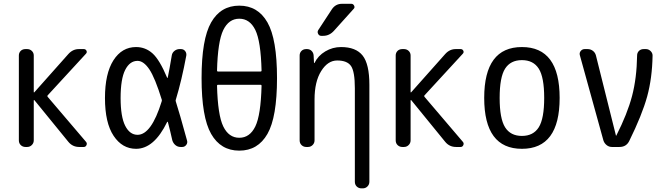

<svg xmlns="http://www.w3.org/2000/svg" viewBox="-20 -780 3540 1019"><path d="M115.2 0Q100.6 0 90.3 -9.8Q80.1 -19.5 80.1 -35.2V-485.4Q80.1 -500 89.8 -509.8Q99.6 -519.5 115.2 -519.5H124Q138.7 -519.5 148.9 -509.8Q159.2 -500 159.2 -485.4V-291Q159.2 -290 160.2 -289.6Q161.1 -289.1 162.1 -290L342.8 -493.2Q367.2 -520.5 401.4 -519.5H424.8Q434.6 -519.5 439 -510.7Q443.4 -502 435.5 -494.1L233.4 -274.4Q229.5 -270.5 233.4 -265.6L436.5 -27.3Q443.4 -19.5 439 -9.8Q434.6 0 424.8 0H400.4Q365.2 0 342.8 -27.3L162.1 -249Q160.2 -249 159.2 -248V-35.2Q159.2 -20.5 148.9 -10.3Q138.7 0 124 0Z M710 -457Q668.9 -457 644.5 -409.2Q620.1 -361.3 620.1 -259.8Q620.1 -160.2 644.5 -112.3Q668.9 -64.5 710 -64.5Q783.2 -64.5 837.9 -241.2Q839.8 -247.1 838.9 -250Q802.7 -367.2 772.5 -412.1Q742.2 -457 710 -457ZM702.1 9.8Q628.9 9.8 583 -59.1Q537.1 -127.9 537.1 -259.8Q537.1 -389.6 582 -460Q627 -530.3 702.1 -530.3Q752 -530.3 789.6 -496.6Q827.1 -462.9 867.2 -367.2Q869.1 -366.2 870.1 -367.2Q879.9 -414.1 891.6 -485.4Q893.6 -500 905.8 -509.8Q918 -519.5 932.6 -519.5H940.4Q954.1 -519.5 962.4 -509.3Q970.7 -499 968.8 -485.4Q944.3 -353.5 913.1 -251Q911.1 -246.1 913.1 -241.2Q932.6 -180.7 972.7 -34.2Q976.6 -21.5 968.3 -10.7Q960 0 947.3 0H938.5Q922.9 0 911.1 -9.8Q899.4 -19.5 894.5 -35.2Q883.8 -84 871.1 -131.8Q871.1 -133.8 869.6 -133.8Q868.2 -133.8 867.2 -132.8Q797.9 9.8 702.1 9.8Z M1136.7 -330.1Q1131.8 -330.1 1131.8 -325.2Q1135.7 -168.9 1165 -108.9Q1194.3 -48.8 1250 -48.8Q1305.7 -48.8 1335 -108.9Q1364.3 -168.9 1368.2 -325.2Q1368.2 -330.1 1363.3 -330.1ZM1131.8 -405.3Q1131.8 -400.4 1136.7 -400.4H1363.3Q1368.2 -400.4 1368.2 -405.3Q1364.3 -561.5 1335 -621.1Q1305.7 -680.7 1250 -680.7Q1194.3 -680.7 1165 -620.6Q1135.7 -560.5 1131.8 -405.3ZM1399.4 -69.3Q1348.6 19.5 1250 19.5Q1151.4 19.5 1100.6 -69.3Q1049.8 -158.2 1049.8 -365.2Q1049.8 -572.3 1100.6 -661.1Q1151.4 -750 1250 -750Q1348.6 -750 1399.4 -661.1Q1450.2 -572.3 1450.2 -365.2Q1450.2 -158.2 1399.4 -69.3Z M1605.5 0Q1590.8 0 1580.6 -9.8Q1570.3 -19.5 1570.3 -35.2V-485.4Q1570.3 -500 1580.1 -509.8Q1589.8 -519.5 1605.5 -519.5H1609.4Q1624 -519.5 1633.8 -509.8Q1643.6 -500 1644.5 -485.4L1646.5 -446.3Q1646.5 -445.3 1647.5 -445.3Q1649.4 -445.3 1649.4 -446.3Q1668 -484.4 1706.5 -507.3Q1745.1 -530.3 1790 -530.3Q1869.1 -530.3 1904.8 -484.9Q1940.4 -439.5 1940.4 -330.1V184.6Q1940.4 199.2 1930.2 209.5Q1919.9 219.7 1905.3 219.7H1898.4Q1883.8 219.7 1873.5 210Q1863.3 200.2 1863.3 184.6V-311.5Q1863.3 -399.4 1843.3 -429.2Q1823.2 -459 1769.5 -459Q1719.7 -459 1684.6 -402.8Q1649.4 -346.7 1649.4 -252V-35.2Q1649.4 -20.5 1639.2 -10.3Q1628.9 0 1614.3 0ZM1794.9 -759.8H1844.7Q1854.5 -759.8 1859.4 -750Q1864.3 -740.2 1857.4 -733.4L1752.9 -617.2Q1728.5 -589.8 1695.3 -589.8H1684.6Q1673.8 -589.8 1668.5 -600.1Q1663.1 -610.4 1668.9 -620.1L1741.2 -730.5Q1760.7 -759.8 1794.9 -759.8Z M2115.2 0Q2100.6 0 2090.3 -9.8Q2080.1 -19.5 2080.1 -35.2V-485.4Q2080.1 -500 2089.8 -509.8Q2099.6 -519.5 2115.2 -519.5H2124Q2138.7 -519.5 2148.9 -509.8Q2159.2 -500 2159.2 -485.4V-291Q2159.2 -290 2160.2 -289.6Q2161.1 -289.1 2162.1 -290L2342.8 -493.2Q2367.2 -520.5 2401.4 -519.5H2424.8Q2434.6 -519.5 2439 -510.7Q2443.4 -502 2435.5 -494.1L2233.4 -274.4Q2229.5 -270.5 2233.4 -265.6L2436.5 -27.3Q2443.4 -19.5 2439 -9.8Q2434.6 0 2424.8 0H2400.4Q2365.2 0 2342.8 -27.3L2162.1 -249Q2160.2 -249 2159.2 -248V-35.2Q2159.2 -20.5 2148.9 -10.3Q2138.7 0 2124 0Z M2839.4 -415.5Q2810.5 -460.9 2750 -460.9Q2689.5 -460.9 2660.6 -415.5Q2631.8 -370.1 2631.8 -260.3Q2631.8 -150.4 2660.6 -104.5Q2689.5 -58.6 2750 -58.6Q2810.5 -58.6 2839.4 -104.5Q2868.2 -150.4 2868.2 -260.3Q2868.2 -370.1 2839.4 -415.5ZM2950.2 -260.3Q2950.2 9.8 2750 9.8Q2549.8 9.8 2549.8 -260.3Q2549.8 -530.3 2750 -530.3Q2950.2 -530.3 2950.2 -260.3Z M3182.6 -34.2 3057.6 -486.3Q3053.7 -499 3062 -509.3Q3070.3 -519.5 3083 -519.5H3098.6Q3114.3 -519.5 3126.5 -510.3Q3138.7 -501 3142.6 -486.3L3249 -60.5Q3249 -59.6 3250 -59.6Q3251 -59.6 3251 -60.5Q3309.6 -175.8 3334.5 -270.5Q3359.4 -365.2 3361.3 -485.4Q3361.3 -500 3371.1 -509.8Q3380.9 -519.5 3396.5 -519.5H3408.2Q3421.9 -519.5 3432.6 -509.3Q3443.4 -499 3443.4 -485.4Q3441.4 -365.2 3414.6 -267.6Q3387.7 -169.9 3319.3 -31.2Q3303.7 0 3267.6 0H3227.5Q3211.9 0 3199.7 -9.8Q3187.5 -19.5 3182.6 -34.2Z"/></svg>

Font: Rounded-L Mgen+ 2m regular
Style: Regular
Weight: 400
Designer: [Source Han Sans]
Ryoko NISHIZUKA  (kana & ideographs); Paul D. Hunt (Latin, Greek & Cyrillic); Wenlong ZHANG  (bopomofo
Version: Version 1.059.20150602